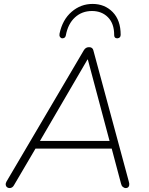

<svg xmlns="http://www.w3.org/2000/svg" viewBox="-20 -951 756 977"><path d="M29 6Q21 6 15.5 1.5Q10 -3 9 -10.5Q8 -18 13 -27L407 -696Q412 -704 418.5 -707.5Q425 -711 433 -711Q442 -711 447.5 -707Q453 -703 455 -695L635 -29Q639 -16 637.5 -8.5Q636 -1 631.5 2.5Q627 6 620 6Q612 6 605 0Q598 -6 596 -16L546 -204L570 -195H134L166 -204L52 -10Q48 -2 42 2Q36 6 29 6ZM425 -648 180 -228 157 -234H559L539 -228L427 -648ZM296 -756Q289 -757 285 -763.5Q281 -770 283 -780Q298 -851 344.5 -891Q391 -931 451 -931Q513 -931 553.5 -889.5Q594 -848 594 -774Q594 -766 590 -761.5Q586 -757 578 -756Q573 -756 569 -757.5Q565 -759 563 -763Q561 -767 561 -773Q561 -831 529.5 -863Q498 -895 448 -895Q397 -895 361.5 -862.5Q326 -830 315 -771Q314 -766 311.5 -762.5Q309 -759 305 -757.5Q301 -756 296 -756Z"/></svg>

Font: Nunito ExtraLight
Style: Italic
Weight: 200
Italic angle: -9°
Designer: Vernon Adams
Foundry: Vernon Adams
Version: Version 3.602